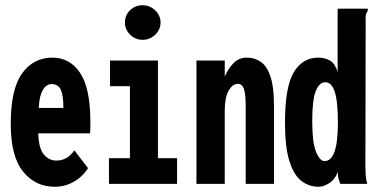

<svg xmlns="http://www.w3.org/2000/svg" viewBox="-20 -702 1440 733"><path d="M189 11Q115 11 68 -47Q21 -105 21 -229Q21 -362 64.5 -422Q108 -482 180 -482Q247 -482 286 -423.5Q325 -365 325 -236Q325 -225 325 -214Q325 -203 324 -193H126Q128 -134 148 -111.5Q168 -89 194 -89Q236 -88 264 -128L316 -60Q295 -27 261.5 -8Q228 11 189 11ZM128 -290H222Q222 -338 212 -359.5Q202 -381 177 -381Q157 -381 143.5 -358.5Q130 -336 128 -290Z M396 0V-98H476V-373H400V-471H583V-98H656V0ZM525 -550Q497 -550 477 -569.5Q457 -589 457 -616Q457 -644 476.5 -663Q496 -682 525 -682Q552 -682 572.5 -662.5Q593 -643 593 -616Q593 -589 572.5 -569.5Q552 -550 525 -550Z M730 0V-471H838V-410Q852 -441 872 -461.5Q892 -482 923 -482Q952 -482 975.5 -466Q999 -450 1012.5 -410Q1026 -370 1026 -297V0H918V-296Q918 -344 911 -363Q904 -382 888 -382Q868 -382 853 -356Q838 -330 838 -279V0Z M1196 11Q1160 11 1131 -11Q1102 -33 1085 -86.5Q1068 -140 1068 -234Q1068 -370 1101.5 -426Q1135 -482 1195 -482Q1222 -482 1241 -470Q1260 -458 1269 -427V-669H1384V-660Q1379 -654 1377 -647Q1375 -640 1376 -623L1375 -65Q1375 -49 1376 -33Q1377 -17 1382 0H1279Q1274 -13 1272 -20.5Q1270 -28 1270 -45Q1258 -16 1236.5 -2.5Q1215 11 1196 11ZM1219 -87Q1270 -87 1270 -233Q1270 -315 1258 -351.5Q1246 -388 1222 -388Q1199 -388 1185.5 -354.5Q1172 -321 1172 -239Q1172 -158 1186.5 -122.5Q1201 -87 1219 -87Z"/></svg>

Font: Inconsolata ExtraCondensed Black
Style: Regular
Weight: 900
Width: 2
Monospace: yes
Designer: Raph Levien, Cyreal, Brenton Simpson
Foundry: Raph Levien, Cyreal, Google
Version: Version 3.001; ttfautohint (v1.8.2.53-6de2)